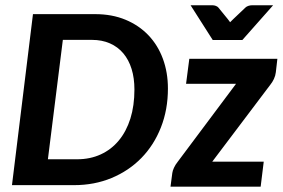

<svg xmlns="http://www.w3.org/2000/svg" viewBox="-20 -702 1072 728"><path d="M616.7 -366.2Q616.7 -286.1 590.1 -218.8Q563.5 -151.4 515.9 -102.8Q468.3 -54.2 403.1 -27.1Q337.9 0 260.7 0H25.4L105 -648.4H340.8Q404.8 -648.4 455.8 -627.2Q506.8 -606 542.7 -568.4Q578.6 -530.8 597.7 -479Q616.7 -427.2 616.7 -366.2ZM489.7 -362.8Q489.7 -405.8 479 -440.4Q468.3 -475.1 447.5 -499.8Q426.8 -524.4 396.7 -537.6Q366.7 -550.8 328.6 -550.8H218.3L161.6 -98.1H272.5Q321.8 -98.1 361.8 -116.5Q401.9 -134.8 430.4 -169.2Q459 -203.6 474.4 -252.4Q489.7 -301.3 489.7 -362.8ZM1025.9 -428.2Q1024.4 -415 1018.6 -402.6Q1012.7 -390.1 1005.4 -381.3L784.7 -88.9H980L968.3 5.9H626.5L633.3 -45.9Q634.3 -54.2 639.6 -65.9Q645 -77.6 653.3 -87.9L875 -384.3H685.5L697.8 -479H1031.7ZM702.6 -682.1H785.2Q792 -682.1 798.3 -679.7Q804.7 -677.2 807.6 -673.8L843.8 -629.4Q845.7 -627 847.9 -624Q850.1 -621.1 852.5 -617.7L864.3 -629.4L911.1 -673.8Q914.6 -677.2 921.6 -679.7Q928.7 -682.1 936 -682.1H1015.6L898.9 -550.3H786.6Z"/></svg>

Font: Carlito
Style: Bold Italic
Weight: 700
Italic angle: -7°
Designer: Lukasz Dziedzic
Foundry: tyPoland Lukasz Dziedzic
Version: Version 1.104